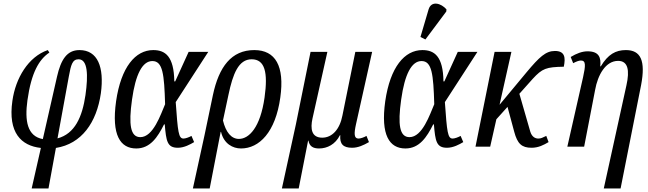

<svg xmlns="http://www.w3.org/2000/svg" viewBox="-20 -829 3662 1085"><path d="M159 236H254L296 7C441 -16 526 -136 550 -302C570 -450 532 -546 429 -546C358 -546 324 -492 302 -395L222 -43C134 -59 119 -146 135 -262C157 -420 201 -493 259 -532L250 -546C140 -508 68 -388 50 -259C24 -79 100 -5 211 7ZM369 -397C381 -463 389 -494 424 -494C476 -494 479 -405 463 -292C445 -168 403 -73 305 -47Z M750 10C829 10 871 -54 907 -126H911C919 -31 925 6 985 6C1021 6 1055 -13 1077 -26L1062 -61C1048 -53 1028 -46 1017 -46C989 -46 985 -82 973 -252L1157 -536H1046L970 -369H965C963 -511 914 -546 846 -546C745 -546 664 -450 636 -257C609 -65 660 10 750 10ZM773 -54C717 -54 706 -124 726 -266C746 -410 785 -484 841 -484C900 -484 908 -410 913 -240C888 -182 846 -54 773 -54Z M1183 -291 1136 -66 1070 236H1165L1227 -84H1229C1245 -16 1296 10 1342 10C1445 10 1537 -82 1564 -278C1589 -455 1537 -546 1417 -546C1288 -546 1217 -452 1183 -291ZM1330 -44C1287 -44 1256 -82 1240 -148L1271 -293C1296 -412 1328 -494 1402 -494C1477 -494 1495 -420 1475 -278C1451 -108 1387 -44 1330 -44Z M1573 236H1668L1721 -34H1723C1729 -3 1748 10 1783 10C1829 10 1875 -13 1901 -65H1903C1899 -15 1919 6 1970 6C2003 6 2034 -8 2065 -26L2051 -61C2036 -52 2016 -46 2006 -46C1980 -46 1980 -74 1992 -128L2083 -536H1988L1915 -176C1900 -98 1857 -51 1801 -51C1740 -51 1733 -101 1746 -160L1830 -536H1735L1652 -126Z M2384 -606 2502 -764 2503 -776C2474 -810 2418 -828 2402 -776L2356 -620ZM2271 10C2350 10 2392 -54 2428 -126H2432C2440 -31 2446 6 2506 6C2542 6 2576 -13 2598 -26L2583 -61C2569 -53 2549 -46 2538 -46C2510 -46 2506 -82 2494 -252L2678 -536H2567L2491 -369H2486C2484 -511 2435 -546 2367 -546C2266 -546 2185 -450 2157 -257C2130 -65 2181 10 2271 10ZM2294 -54C2238 -54 2227 -124 2247 -266C2267 -410 2306 -484 2362 -484C2421 -484 2429 -410 2434 -240C2409 -182 2367 -54 2294 -54Z M2667 0H2750L2785 -155L2848 -225L2886 -84C2904 -17 2928 6 2984 6C3023 6 3053 -10 3080 -26L3067 -61C3046 -51 3037 -46 3022 -46C3004 -46 2986 -56 2977 -84L2915 -299L2990 -383C3045 -443 3067 -450 3166 -452C3177 -504 3172 -541 3116 -541C3064 -541 3028 -507 2956 -421L2803 -237L2870 -536H2775Z M3392 236H3487L3603 -349C3629 -486 3601 -546 3517 -546C3459 -546 3416 -522 3375 -454H3372C3377 -502 3367 -539 3300 -539C3270 -539 3238 -527 3205 -507L3219 -472C3236 -481 3251 -487 3263 -487C3292 -487 3289 -457 3275 -393L3186 0H3281L3343 -321C3358 -405 3402 -485 3473 -485C3529 -485 3539 -432 3520 -347Z"/></svg>

Font: Noto Serif ExtraCondensed
Style: Italic
Weight: 400
Width: 2
Italic angle: -12°
Designer: Monotype Design Team
Foundry: Monotype Imaging Inc.
Version: Version 2.014